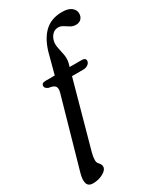

<svg xmlns="http://www.w3.org/2000/svg" viewBox="-237 -795 887 1057"><g transform="rotate(-30 207.0 -266.5)"><path d="M55.5 -416Q55.5 -435.5 81 -435.5H140L169.5 -546.5Q190 -630.5 233.5 -674.5Q277 -718.5 348.5 -718.5Q389 -718.5 408.2 -702.5Q427.5 -686.5 427.5 -665Q427.5 -644 415 -631.2Q402.5 -618.5 381.5 -618.5Q362.5 -618.5 347.5 -627.8Q332.5 -637 318.2 -646.2Q304 -655.5 287.5 -655.5Q266.5 -655.5 251.8 -641.2Q237 -627 231 -603.5Q226 -582.5 231.5 -558Q237 -533.5 241.8 -507Q246.5 -480.5 239.5 -453.5L234 -435H310.5Q335.5 -435 335.5 -417.5Q335.5 -404 322.8 -394.5Q310 -385 292 -385H220.5L105 33.5Q98 60 98 79Q98 91.5 103.5 99Q109 106.5 114.8 113.8Q120.5 121 120.5 131Q120.5 152.5 91.2 168.5Q62 184.5 26 184.5Q-30 184.5 -5.5 98L117.5 -336Q125.5 -363 117.2 -376.2Q109 -389.5 77 -393.5Q55.5 -402 55.5 -416Z"/></g></svg>

Font: Fraunces 72pt S050
Style: Italic
Weight: 400
Italic angle: -16°
Version: Version 1.000; ttfautohint (v1.8.3)